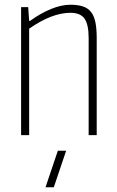

<svg xmlns="http://www.w3.org/2000/svg" viewBox="-20 -570 494 810"><path d="M69 -540H99L103 -482H107Q151 -514 195 -532Q239 -550 277 -550Q308 -550 329.5 -543Q351 -536 364 -519.5Q377 -503 382.5 -476Q388 -449 388 -409V0H354V-409Q354 -467 336.5 -491.5Q319 -516 277 -516Q199 -516 103 -449V0H69ZM224 66H259L207 220H172Z"/></svg>

Font: Encode Sans Compressed
Style: Thin
Weight: 100
Designer: Pablo Impallari, Andres Torresi
Foundry: Pablo Impallari, Andres Torresi
Version: Version 1.000; ttfautohint (v1.00) -l 8 -r 50 -G 200 -x 14 -